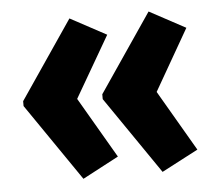

<svg xmlns="http://www.w3.org/2000/svg" viewBox="-41 -553 622 551"><g transform="rotate(-5 270.0 -278.0)"><path d="M25 -284V-270L178 -47L282 -102L180 -277L282 -453L178 -509ZM253 -284V-270L406 -47L511 -102L409 -277L510 -453L406 -509Z"/></g></svg>

Font: Noto Sans Arabic UI XCn XBd
Style: Regular
Weight: 800
Width: 2
Designer: Monotype Design Team, Nadine Chahine and Nizar Qandah
Foundry: Monotype Imaging Inc.
Version: Version 2.010